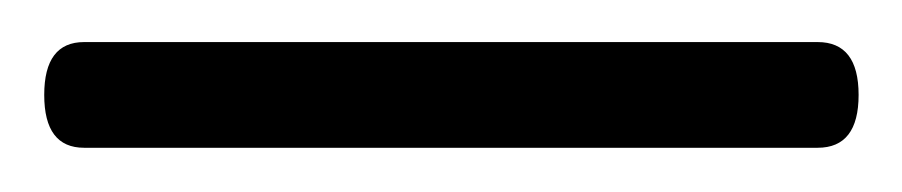

<svg xmlns="http://www.w3.org/2000/svg" viewBox="-20 104 418 89"><path d="M0.5 148Q0.5 123.5 19 123.5H359Q378 123.5 378 148Q378 172.5 359 172.5H19Q0.5 172.5 0.5 148Z"/></svg>

Font: Fraunces 144pt Soft SemiBold
Style: Regular
Weight: 600
Version: Version 1.000;[b76b70a41]